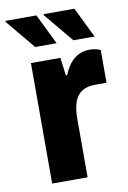

<svg xmlns="http://www.w3.org/2000/svg" viewBox="-106 -776 552 827"><g transform="rotate(-10 170.0 -362.5)"><path d="M54 0V-527H183L193 -449H199Q210 -477 225.5 -497Q241 -517 263 -528.5Q285 -540 312 -540Q327 -540 339.5 -537Q352 -534 360 -530V-387H310Q283 -387 263.5 -378.5Q244 -370 232 -353.5Q220 -337 214.5 -312Q209 -287 209 -254V0ZM251 -592 144 -721 145 -725H279L344 -592ZM84 -592 -23 -721 -22 -725H113L178 -592Z"/></g></svg>

Font: Archivo SemiCondensed ExtraBold
Style: Regular
Weight: 800
Width: 4
Designer: Hector Gatti
Foundry: Omnibus-Type
Version: Version 2.001